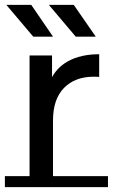

<svg xmlns="http://www.w3.org/2000/svg" viewBox="-30 -757 462 786"><path d="M91 0V-530H183V-386L174 -422Q196 -477 248 -506Q300 -535 376 -535V-442Q370 -443 364.5 -443Q359 -443 354 -443Q277 -443 232 -397Q187 -351 187 -264V0ZM-10 -36H412V9H-10ZM280 -607 170 -737H272L362 -607ZM106 -607 -4 -737H98L187 -607Z"/></svg>

Font: Montserrat Underline Thin Medium
Style: Regular
Weight: 500
Version: Version 9.000